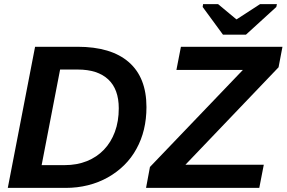

<svg xmlns="http://www.w3.org/2000/svg" viewBox="-20 -916 1397 936"><path d="M358 -688Q522 -688 608 -613Q694 -538 694 -394Q694 -278 645 -190Q621 -146 585.5 -111Q550 -76 505.5 -51Q461 -26 409 -13Q357 0 300 0H18L151 -688ZM183 -111H295Q355 -111 403.5 -130.5Q452 -150 486.5 -186Q521 -222 540 -273Q559 -324 559 -388Q559 -481 507.5 -529Q456 -577 359 -577H273ZM1244 0H692L711 -102L1164 -575H840L862 -688H1357L1338 -588L884 -113H1266ZM1179 -747H1067L968 -882L970 -896H1043L1132 -822H1134L1248 -896H1330L1327 -882Z"/></svg>

Font: Libra Sans Modern
Style: Bold Italic
Weight: 700
Italic angle: -12°
Foundry: Stefan Peev, Context Ltd
Version: Version 1.000